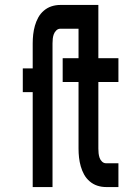

<svg xmlns="http://www.w3.org/2000/svg" viewBox="-20 -755 540 775"><path d="M112 0V-383H72V-479H112V-580Q112 -598 114 -616Q116 -634 121 -651.5Q126 -669 134.5 -684.5Q143 -700 157 -712Q171 -724 188 -729.5Q205 -735 223 -735H377V-520H458V-424H377V-155Q377 -145 378 -136Q379 -127 382 -118Q385 -109 392 -102.5Q399 -96 408 -96H458V0H408Q390 0 373 -5.5Q356 -11 342 -23Q328 -35 319.5 -50.5Q311 -66 306 -83.5Q301 -101 299 -119Q297 -137 297 -155V-424H233V-520H297V-639H223Q214 -639 207 -632Q200 -625 197 -616.5Q194 -608 193 -599Q192 -590 192 -580V0Z"/></svg>

Font: Iosevka Algr
Style: Bold
Weight: 700
Monospace: yes
Designer: Belleve Invis
Foundry: Belleve Invis
Version: Version 26.0.2; ttfautohint (v1.8.3)